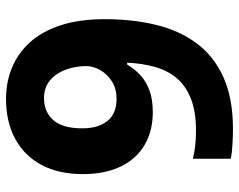

<svg xmlns="http://www.w3.org/2000/svg" viewBox="-96 -668 774 621"><g transform="rotate(-90 290.5 -357.0)"><path d="M539.5 -404.1Q539.5 -315.5 521.4 -240.1Q503.4 -164.7 462.1 -108.5Q420.8 -52.2 352.3 -21.1Q283.8 10 184.1 10Q162.8 10 134.8 8.4Q106.8 6.8 88 3.1V-119.5Q107.8 -114.8 130 -112.2Q152.1 -109.6 177.8 -109.6Q241.7 -109.6 283.5 -126.5Q325.4 -143.4 349.9 -173.4Q374.5 -203.5 385.6 -244.4Q396.7 -285.3 398.7 -332.3H392.7Q378.9 -308.7 358.9 -290Q339 -271.3 309.8 -260.3Q280.7 -249.3 238.5 -249.3Q178.1 -249.3 132.9 -275.7Q87.6 -302.1 63 -352.9Q38.4 -403.6 38.4 -475.7Q38.4 -553.7 68.1 -609.3Q97.8 -664.8 152.5 -694.4Q207.2 -724 281.7 -724Q335.7 -724 382.5 -704.8Q429.2 -685.6 464.6 -646.6Q500.1 -607.6 519.8 -547.1Q539.5 -486.6 539.5 -404.1ZM284.7 -601.2Q239.8 -601.2 213.1 -571.2Q186.4 -541.2 186.4 -477.3Q186.4 -426 210.2 -396.2Q233.9 -366.5 281.9 -366.5Q314.1 -366.5 337.5 -381.1Q360.9 -395.7 374.3 -418.4Q387.7 -441.1 387.7 -465.2Q387.7 -489.2 381.5 -513.5Q375.4 -537.8 362.8 -557.8Q350.2 -577.7 330.7 -589.5Q311.1 -601.2 284.7 -601.2Z"/></g></svg>

Font: Noto Sans Khmer UI
Style: Regular
Weight: 400
Designer: Danh Hong and the Monotype Design Team
Foundry: Monotype Imaging Inc.
Version: Version 2.002